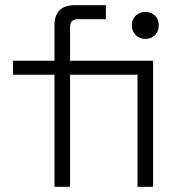

<svg xmlns="http://www.w3.org/2000/svg" viewBox="-20 -720 698 740"><path d="M190 0V-432H30V-486H190V-624Q190 -660 209.5 -680Q229 -700 268 -700H388V-646H280Q250 -646 250 -616V-486H510V-432H250V0ZM510 0V-486H570V0ZM488 -622Q488 -645 503 -659.5Q518 -674 540 -674Q563 -674 577.5 -659.5Q592 -645 592 -622Q592 -600 577.5 -585Q563 -570 540 -570Q518 -570 503 -585Q488 -600 488 -622Z"/></svg>

Font: Space 7353
Style: Regular
Weight: 400
Designer: Christine Claussen + Ruben Lyon  (Space 7353)
Version: Version 1.000;FEAKit 1.0